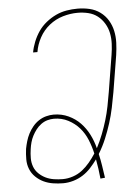

<svg xmlns="http://www.w3.org/2000/svg" viewBox="-53 -785 607 835"><g transform="rotate(-5 250.0 -367.5)"><path d="M189 8Q167 8 145 4.5Q123 1 104 -8Q85 -17 69.5 -32Q54 -47 46 -67Q38 -87 38 -109.5Q38 -132 41 -155Q44 -171 49 -188Q54 -205 62 -220.5Q70 -236 81.5 -250Q93 -264 108 -274Q123 -284 140 -288.5Q157 -293 173 -293Q208 -293 238 -279Q268 -265 289.5 -242.5Q311 -220 325.5 -191.5Q340 -163 348 -131Q363 -160 374.5 -189.5Q386 -219 395 -249Q404 -279 410 -309.5Q416 -340 421 -370L447 -530Q451 -554 452 -578Q453 -602 448.5 -624.5Q444 -647 432 -667Q420 -687 402.5 -700.5Q385 -714 362.5 -719.5Q340 -725 315 -725Q284 -725 251.5 -715.5Q219 -706 192 -684.5Q165 -663 148.5 -632.5Q132 -602 127 -570H108Q112 -593 121.5 -616.5Q131 -640 145 -660.5Q159 -681 179.5 -697.5Q200 -714 222.5 -724.5Q245 -735 269 -739Q293 -743 317 -743Q344 -743 369.5 -737Q395 -731 415.5 -716Q436 -701 449 -679.5Q462 -658 467.5 -633Q473 -608 472 -581Q471 -554 467 -527L441 -368Q435 -334 428 -300.5Q421 -267 410.5 -234Q400 -201 386.5 -168.5Q373 -136 354 -105Q360 -80 364 -53.5Q368 -27 372 0L352 2Q350 -19 347 -40.5Q344 -62 340 -83Q326 -64 310.5 -47Q295 -30 275.5 -17.5Q256 -5 233.5 1.5Q211 8 189 8ZM189 -10Q211 -10 233.5 -17.5Q256 -25 274 -39Q292 -53 307 -71Q322 -89 335 -109Q328 -140 316 -169.5Q304 -199 284 -222Q264 -245 235.5 -260Q207 -275 173 -275Q159 -275 144.5 -271Q130 -267 117 -257.5Q104 -248 94.5 -235.5Q85 -223 78 -209.5Q71 -196 67 -181.5Q63 -167 61 -152Q58 -132 58 -112.5Q58 -93 64.5 -75.5Q71 -58 84.5 -45Q98 -32 114.5 -24Q131 -16 150.5 -13Q170 -10 189 -10Z"/></g></svg>

Font: Iosevka Term Curly Th Obl
Style: Regular
Weight: 100
Italic angle: -9°
Designer: Belleve Invis
Foundry: Belleve Invis
Version: Version 32.3.0